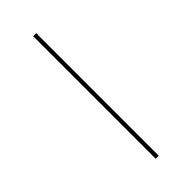

<svg xmlns="http://www.w3.org/2000/svg" viewBox="-322 -856 1157 1157"><g transform="rotate(-45 256.0 -278.0)"><path d="M243 244H269V-800H243Z"/></g></svg>

Font: Noto Sans Malayalam Thin
Style: Regular
Weight: 100
Designer: Jelle Bosma - Monotype Design Team
Foundry: Monotype Imaging Inc.
Version: Version 2.104